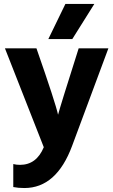

<svg xmlns="http://www.w3.org/2000/svg" viewBox="-20 -751 572 969"><path d="M345 -554H224L310 -731H456ZM103 198Q72 198 47 193V77Q63 81 81 81Q164 81 201 -8L5 -507H164Q261 -229 273 -172Q286 -221 377 -507H527L344 -15Q265 198 103 198Z"/></svg>

Font: Hind Colombo
Style: Bold
Weight: 700
Designer: Jyotish Sonowal, Aditi Pimprikar
Foundry: Indian Type Foundry
Version: Version 1.000;PS 1.0;hotconv 1.0.86;makeotf.lib2.5.63406; tt